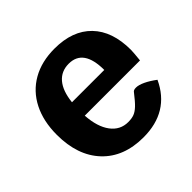

<svg xmlns="http://www.w3.org/2000/svg" viewBox="-145 -710 870 870"><g transform="rotate(-45 290.0 -275.0)"><path d="M545 -248H191Q196 -172 227.5 -130Q259 -88 310 -88Q333 -88 348.5 -94Q364 -100 380.5 -115.5Q397 -131 424 -166Q429 -174 445 -174Q462 -174 486.5 -162.5Q511 -151 539 -130Q474 10 310 10Q184 10 112 -66.5Q40 -143 40 -276Q40 -363 72.5 -427Q105 -491 165.5 -525.5Q226 -560 309 -560Q424 -560 487 -495Q550 -430 550 -311Q550 -297 545 -248ZM400 -332Q400 -466 306 -466Q258 -466 229 -432Q200 -398 193 -332Z"/></g></svg>

Font: Krub
Style: Bold
Weight: 700
Version: Version 1.000; ttfautohint (v1.6)